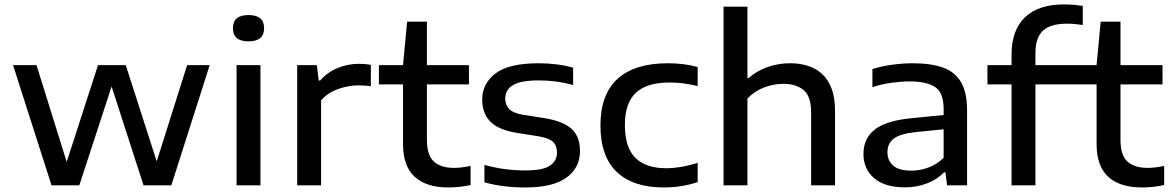

<svg xmlns="http://www.w3.org/2000/svg" viewBox="-20 -838 5297 868"><path d="M213 0 39 -543.5H145L281.5 -106L423 -543.5H548.5L688.5 -108.5L826 -543.5H928L754.5 0H629L484.5 -447L338.5 0Z M1049.5 0V-543.5H1157.5V0ZM1103.5 -651Q1033 -651 1033 -710.5Q1033 -770 1103.5 -770Q1174 -770 1174 -710.5Q1174 -651 1103.5 -651Z M1323.5 0V-543.5H1412.5L1421 -474H1427.5Q1458 -510 1504.8 -529.8Q1551.5 -549.5 1602 -549.5Q1631 -549.5 1656.5 -545V-448Q1642.5 -450.5 1627.2 -451.2Q1612 -452 1597 -452Q1557 -452 1509.8 -436Q1462.5 -420 1431.5 -384V0Z M2006.5 9.5Q1908 9.5 1855 -38.5Q1802 -86.5 1802 -186.5V-456.5H1693V-543.5H1802L1820.5 -740H1910V-543.5H2100V-456.5H1910V-206.5Q1910 -136.5 1941.2 -107.8Q1972.5 -79 2033.5 -79Q2064.5 -79 2107.5 -88V-1.5Q2057 9.5 2006.5 9.5Z M2355 9.5Q2304.5 9.5 2258 3.8Q2211.5 -2 2170 -14V-92.5Q2216.5 -79.5 2262.2 -73.5Q2308 -67.5 2355.5 -67.5Q2434 -67.5 2466 -89Q2498 -110.5 2498 -148.5Q2498 -179.5 2480.5 -196.5Q2463 -213.5 2414 -222L2318 -237Q2232 -251 2196 -289Q2160 -327 2160 -388Q2160 -460.5 2220.2 -506.2Q2280.5 -552 2414.5 -552Q2500 -552 2571 -532V-453.5Q2496.5 -474.5 2415.5 -474.5Q2356.5 -474.5 2323.5 -463.8Q2290.5 -453 2277.2 -434.2Q2264 -415.5 2264 -392.5Q2264 -366 2280.2 -346.8Q2296.5 -327.5 2345 -319L2441 -304Q2523 -291 2562.5 -256.8Q2602 -222.5 2602 -155Q2602 -79 2540.5 -34.8Q2479 9.5 2355 9.5Z M2980.5 9.5Q2842.5 9.5 2768.5 -60.5Q2694.5 -130.5 2694.5 -271Q2694.5 -411.5 2772.2 -481.8Q2850 -552 2998 -552Q3073.5 -552 3134 -535V-449Q3102 -456.5 3071.8 -460.8Q3041.5 -465 3007 -465Q2904.5 -465 2854.8 -418.8Q2805 -372.5 2805 -272.5Q2805 -170.5 2852.8 -124Q2900.5 -77.5 2991 -77.5Q3023 -77.5 3056.8 -83Q3090.5 -88.5 3134 -101.5V-15Q3100 -3 3060.8 3.2Q3021.5 9.5 2980.5 9.5Z M3251 0V-808H3359V-485.5H3364.5Q3402.5 -518.5 3450.8 -535.2Q3499 -552 3552 -552Q3611.5 -552 3657.2 -530.2Q3703 -508.5 3729 -460.8Q3755 -413 3755 -335.5V0H3647V-330Q3647 -402.5 3613 -430.8Q3579 -459 3521.5 -459Q3478 -459 3434.8 -442.8Q3391.5 -426.5 3359 -392.5V0Z M4071.5 9Q3980 9 3931.8 -32.5Q3883.5 -74 3883.5 -142Q3883.5 -213.5 3936.5 -253.8Q3989.5 -294 4109 -304.5L4246 -318V-345Q4246 -418.5 4208 -444.2Q4170 -470 4091 -470Q4055.5 -470 4011.2 -464Q3967 -458 3924 -444V-525.5Q3965 -539 4013.8 -545.5Q4062.5 -552 4106 -552Q4188.5 -552 4243 -532.5Q4297.5 -513 4324.8 -466.2Q4352 -419.5 4352 -338.5V0H4261.5L4254 -59H4248Q4217.5 -27 4170.8 -9Q4124 9 4071.5 9ZM3992 -150.5Q3992 -111.5 4018.2 -89Q4044.5 -66.5 4100 -66.5Q4139.5 -66.5 4177.5 -80.8Q4215.5 -95 4246 -124.5V-253.5L4117 -240.5Q4048.5 -233 4020.2 -211Q3992 -189 3992 -150.5Z M4553 0V-456.5H4444V-543.5H4553V-592Q4553 -701.5 4613.8 -759.8Q4674.5 -818 4789.5 -818Q4813 -818 4833.8 -816.2Q4854.5 -814.5 4875 -811.5V-725Q4836.5 -731 4803.5 -731Q4730.5 -731 4695.8 -700Q4661 -669 4661 -597V-543.5H4851V-456.5H4661V0Z M5142 9.5Q5043.5 9.5 4990.5 -38.5Q4937.5 -86.5 4937.5 -186.5V-456.5H4828.5V-543.5H4937.5L4956 -740H5045.5V-543.5H5235.5V-456.5H5045.5V-206.5Q5045.5 -136.5 5076.8 -107.8Q5108 -79 5169 -79Q5200 -79 5243 -88V-1.5Q5192.5 9.5 5142 9.5Z"/></svg>

Font: Encode Sans Expanded Medium
Style: Regular
Weight: 500
Width: 7
Designer: Multiple Designers
Foundry: Impallari Type
Version: Version 3.000; ttfautohint (v1.8.3) -l 8 -r 50 -G 200 -x 14 